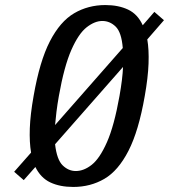

<svg xmlns="http://www.w3.org/2000/svg" viewBox="-20 -730 669 760"><path d="M270 10Q217 10 179 -8Q141 -26 120 -69L74 -17L36 -50L103 -126Q96 -167 98 -222Q100 -277 113 -350Q137 -488 177.5 -566.5Q218 -645 273.5 -677.5Q329 -710 397 -710Q449 -710 487 -692Q525 -674 545 -630L591 -683L629 -650L563 -574Q570 -534 568 -478.5Q566 -423 553 -350Q529 -212 488.5 -133Q448 -54 393 -22Q338 10 270 10ZM280 -53Q312 -53 343.5 -78Q375 -103 403.5 -167.5Q432 -232 453 -350Q459 -384 462.5 -412.5Q466 -441 467 -465L198 -159Q205 -98 228 -75.5Q251 -53 280 -53ZM198 -235 466 -540Q461 -602 438 -624.5Q415 -647 385 -647Q355 -647 323 -622Q291 -597 262.5 -532.5Q234 -468 213 -350Q207 -316 203.5 -287.5Q200 -259 198 -235Z"/></svg>

Font: Cuprum Medium
Style: Italic
Weight: 500
Italic angle: -10°
Version: Version 3.000